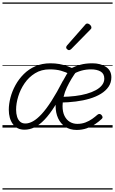

<svg xmlns="http://www.w3.org/2000/svg" viewBox="-20 -1030 929 1550"><path d="M51 -144Q51 -190 64.5 -242Q78 -294 105 -343Q132 -392 172 -432Q212 -472 266 -495.5Q320 -519 387 -519Q426 -519 459.5 -513Q493 -507 527.5 -494.5Q562 -482 603 -461Q555 -398 520 -324.5Q485 -251 485 -174Q485 -126 501 -94Q517 -62 544 -46Q571 -30 604 -30Q640 -30 670 -41.5Q700 -53 724 -70Q748 -87 767 -104Q776 -111 784 -110Q792 -109 798 -103Q805 -96 807.5 -87Q810 -78 800 -69Q778 -48 747.5 -27.5Q717 -7 679.5 6Q642 19 599 19Q545 19 507 -6.5Q469 -32 449 -75.5Q429 -119 429 -175Q429 -228 447 -281Q465 -334 491 -382Q517 -430 540 -465L544 -431Q511 -448 472.5 -459Q434 -470 381 -470Q314 -470 263 -438.5Q212 -407 178 -357Q144 -307 127 -251Q110 -195 110 -145Q110 -113 118 -87.5Q126 -62 142.5 -47.5Q159 -33 185 -33Q214 -33 246.5 -51Q279 -69 316 -109Q353 -149 395.5 -215Q438 -281 488 -378L526 -366Q473 -255 427 -181Q381 -107 339 -63.5Q297 -20 257.5 -1.5Q218 17 178 17Q117 17 84 -28Q51 -73 51 -144ZM879 -406Q879 -363 856.5 -330Q834 -297 795 -273Q756 -249 704 -233.5Q652 -218 591.5 -210.5Q531 -203 467 -202L482 -248Q536 -249 586.5 -255Q637 -261 679.5 -273Q722 -285 754 -302.5Q786 -320 804 -343.5Q822 -367 822 -395Q822 -435 792.5 -452.5Q763 -470 715 -470Q674 -470 636.5 -459.5Q599 -449 561 -426L548 -476Q588 -496 629.5 -507.5Q671 -519 726 -519Q792 -519 835.5 -490Q879 -461 879 -406ZM537 -625Q531 -625 522.5 -632Q514 -639 514 -646Q514 -650 515.5 -654Q517 -658 521 -663L665 -827Q671 -835 675.5 -837.5Q680 -840 685 -840Q692 -840 700 -835Q708 -830 713 -822.5Q718 -815 718 -808Q718 -803 716.5 -799.5Q715 -796 710 -792L555 -634Q545 -625 537 -625ZM0 490H889V500H0ZM0 -20H889V0H0ZM0 -505H889V-500H0ZM0 -1010H889V-1000H0Z"/></svg>

Font: Playwrite RO Guides
Style: Regular
Weight: 400
Designer: Veronika Burian, José Scaglione
Foundry: TypeTogether
Version: Version 1.003